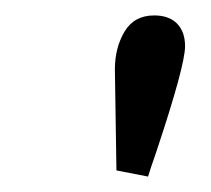

<svg xmlns="http://www.w3.org/2000/svg" viewBox="-20 -694 274 249"><path d="M129 -604Q129 -632 141.5 -653Q154 -674 180 -674Q199 -674 209.5 -663.5Q220 -653 220 -634Q220 -609 183 -498Q174 -472 172 -465L131 -473Z"/></svg>

Font: Caladea
Style: Italic
Weight: 400
Italic angle: -9°
Designer: Carolina Giovagnoli and Andres Torresi
Foundry: Carolina Giovagnoli & Andres Torresi
Version: Version 1.001